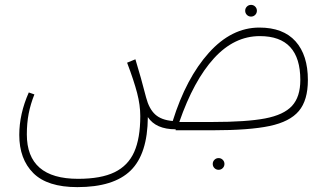

<svg xmlns="http://www.w3.org/2000/svg" viewBox="-20 -534 1351 787"><path d="M985 -490Q985 -500 992 -507Q999 -514 1009 -514Q1019 -514 1026 -507Q1033 -500 1033 -490Q1033 -480 1026 -473Q1019 -466 1009 -466Q999 -466 992 -473Q985 -480 985 -490ZM1242 -206Q1242 -123 1205 -79Q1168 -35 1085 -17.5Q1002 0 851 0H700V-4Q619 -4 586 -54Q585 97 515.5 165Q446 233 297 233Q174 233 116.5 175.5Q59 118 59 19Q59 -67 98 -155L121 -147Q105 -107 97.5 -68Q90 -29 90 17Q90 199 300 199Q394 199 449.5 172Q505 145 530 89Q555 33 555 -58Q555 -103 542 -153Q529 -203 501 -277L535 -291Q558 -216 579 -134Q591 -88 616 -65Q641 -42 688 -38Q743 -214 836 -317.5Q929 -421 1043 -421Q1141 -421 1191.5 -364.5Q1242 -308 1242 -206ZM1211 -206Q1211 -386 1045 -386Q940 -386 857 -295Q774 -204 715 -34H851Q990 -34 1066.5 -48.5Q1143 -63 1177 -100Q1211 -137 1211 -206ZM900 138Q900 148 893 155Q886 162 876 162Q866 162 859 155Q852 148 852 138Q852 128 859 121Q866 114 876 114Q886 114 893 121Q900 128 900 138Z"/></svg>

Font: FiraGO UltraLight
Style: Regular
Weight: 200
Designer: bBox Type
Foundry: bBox Type GmbH
Version: Version 1.001